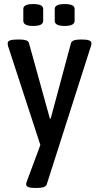

<svg xmlns="http://www.w3.org/2000/svg" viewBox="-20 -720 487 947"><path d="M150 207Q109 207 109 189Q109 183 113 173L179 -5L20 -492Q19 -495 18.5 -499Q18 -503 18 -507Q18 -525 63 -525H81Q97 -525 109 -521Q121 -517 123 -507L226 -135H230L330 -507Q333 -517 345 -521Q357 -525 374 -525H388Q431 -525 431 -507Q431 -499 428 -491L211 188Q208 199 195.5 203Q183 207 165 207ZM299 -592Q250 -592 250 -617V-676Q250 -700 299 -700Q348 -700 348 -676V-617Q348 -592 299 -592ZM144 -592Q95 -592 95 -617V-676Q95 -700 144 -700Q193 -700 193 -676V-617Q193 -592 144 -592Z"/></svg>

Font: Asap Semi Condensed Medium
Style: Regular
Weight: 500
Width: 4
Designer: Pablo Cosgaya
Foundry: Omnibus-Type
Version: Version 3.001; ttfautohint (v1.8.4.7-5d5b)